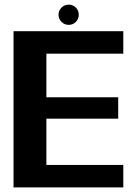

<svg xmlns="http://www.w3.org/2000/svg" viewBox="-20 -810 602 830"><path d="M38.5 0H513V-97H180.5V-297H491V-389.5H180.5V-578H513V-675H38.5ZM277 -702.5Q295 -702.5 307.8 -715.2Q320.5 -728 320.5 -746.5Q320.5 -764.5 307.8 -777.2Q295 -790 277 -790Q259 -790 246 -777.2Q233 -764.5 233 -746.5Q233 -728 246 -715.2Q259 -702.5 277 -702.5Z"/></svg>

Font: Anybody UltraCondensed Thin SemiBold
Style: Regular
Weight: 600
Version: Version 1.111